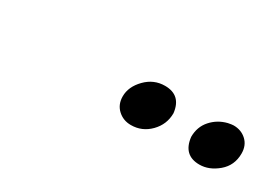

<svg xmlns="http://www.w3.org/2000/svg" viewBox="-19 -828 594 432"><g transform="rotate(30 278.0 -611.5)"><path d="M260 -601Q260 -626 281 -647.5Q302 -669 331 -669Q373 -669 378 -625Q378 -596 357.5 -575Q337 -554 308 -554Q288 -554 274 -567Q260 -580 260 -601ZM486 -554Q444 -554 439 -599Q439 -625 455 -643Q471 -661 495 -667Q505 -669 509 -669Q529 -669 542.5 -656.5Q556 -644 556 -623Q556 -592 533.5 -573Q511 -554 486 -554Z"/></g></svg>

Font: KaTeX_Main
Style: Italic
Weight: 400
Version: Version 1.1; ttfautohint (v1.3)